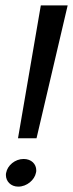

<svg xmlns="http://www.w3.org/2000/svg" viewBox="-20 -688 272 715"><path d="M2 -36C2 -13 20 7 48 7C80 7 109 -18 114 -45C115 -48 115 -51 115 -54C115 -77 97 -96 68 -96C36 -96 8 -72 3 -45C2 -42 2 -39 2 -36ZM47 -173H116L232 -668H132Z"/></svg>

Font: KpSans
Style: Italic
Weight: 400
Italic angle: -11°
Version: Version 0.66